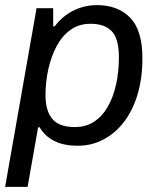

<svg xmlns="http://www.w3.org/2000/svg" viewBox="-41 -558 617 751"><path d="M-21 173 102 -526H167V-455H173Q204 -496 247 -517Q290 -538 338 -538Q420 -538 468 -489Q516 -440 516 -330Q516 -252 497 -188.5Q478 -125 443.5 -80.5Q409 -36 363 -12Q317 12 264 12Q207 12 170.5 -7Q134 -26 114 -60H108L67 173ZM252 -61Q295 -61 327 -82Q359 -103 380.5 -140.5Q402 -178 413 -227.5Q424 -277 424 -334Q424 -406 396.5 -435.5Q369 -465 313 -465Q268 -465 235 -441.5Q202 -418 180.5 -377.5Q159 -337 148 -287.5Q137 -238 137 -185Q137 -125 163.5 -93Q190 -61 252 -61Z"/></svg>

Font: Archivo VF Beta
Style: Italic
Weight: 400
Italic angle: -10°
Designer: Hector Gatti
Foundry: Omnibus-Type
Version: Version 1.002